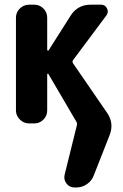

<svg xmlns="http://www.w3.org/2000/svg" viewBox="-20 -540 540 840"><path d="M448.2 -46.9Q480.5 0 459 52.7L390.6 226.6Q381.8 251 360.4 265.6Q338.9 280.3 313.5 280.3H306.6Q284.2 280.3 271 263.2Q257.8 246.1 262.7 224.6L316.4 7.8Q318.4 -1 314.5 -6.8L191.4 -216.8Q190.4 -217.8 188.5 -217.3Q186.5 -216.8 186.5 -214.8V-56.6Q186.5 -33.2 169.9 -16.6Q153.3 0 129.9 0H107.4Q84 0 66.9 -17.1Q49.8 -34.2 49.8 -56.6V-462.9Q49.8 -486.3 66.9 -502.9Q84 -519.5 107.4 -519.5H129.9Q153.3 -519.5 169.9 -502.9Q186.5 -486.3 186.5 -462.9V-321.3Q186.5 -319.3 189 -318.8Q191.4 -318.4 192.4 -319.3L289.1 -471.7Q319.3 -519.5 377 -519.5H422.9Q439.5 -519.5 447.8 -503.9Q456.1 -488.3 446.3 -473.6L299.8 -277.3Q294.9 -270.5 299.8 -262.7Z"/></svg>

Font: Rounded Mgen+ 1m bold
Style: Bold
Weight: 700
Designer: [Source Han Sans]
Ryoko NISHIZUKA  (kana & ideographs); Paul D. Hunt (Latin, Greek & Cyrillic); Wenlong ZHANG  (bopomofo
Version: Version 1.059.20150602